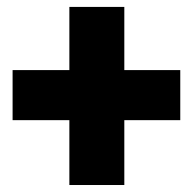

<svg xmlns="http://www.w3.org/2000/svg" viewBox="-20 -609 562 558"><path d="M341.3 -259.8V-71.3H181.6V-259.8H16.6V-405.3H181.6V-588.9H341.3V-405.3H503.9V-259.8Z"/></svg>

Font: Hanuman Black
Style: Regular
Weight: 900
Designer: Danh Hong
Version: Version 8.002; ttfautohint (v1.8.3)